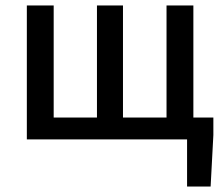

<svg xmlns="http://www.w3.org/2000/svg" viewBox="-20 -509 819 701"><path d="M663 172V0H627V-80H759V-16L749 172ZM78 0V-489H176V-80H334V-489H429V-80H588V-489H686V0Z"/></svg>

Font: Source Sans 3 Medium
Style: Regular
Weight: 500
Designer: Paul D. Hunt
Foundry: Adobe
Version: Version 3.052;hotconv 1.1.0;makeotfexe 2.6.0